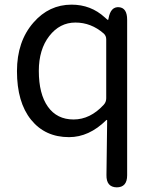

<svg xmlns="http://www.w3.org/2000/svg" viewBox="-20 -577 660 826"><path d="M482 229Q437 228 438 176L441 -58Q441 -63 437 -60Q363 13 277 13Q174 13 113.5 -62Q53 -137 53 -271Q53 -399 124 -480Q191 -557 288 -557Q371 -557 431 -502Q443 -491 444.5 -491Q446 -491 447 -498Q456 -549 492 -546Q527 -543 527 -492V177Q527 229 482 229ZM426 -126Q437 -138 437 -154V-408Q437 -423 426 -433Q372 -480 304.5 -480Q237 -480 192 -422Q147 -364 147 -272Q147 -173 186 -118Q225 -63 296.5 -63Q368 -63 426 -126Z"/></svg>

Font: Resource Han Rounded KR
Style: Regular
Weight: 400
Designer: Cyano Hao (round all glyphs); Ryoko NISHIZUKA 西塚涼子 (kana, bopomofo & ideographs); Paul D. Hunt (Latin, Greek & Cyrillic)
Foundry: Cyano Hao
Version: 0.990